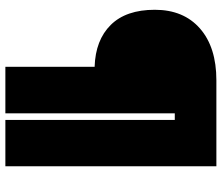

<svg xmlns="http://www.w3.org/2000/svg" viewBox="-74 -594 806 697"><g transform="rotate(90 328.5 -246.0)"><path d="M584 137H416V-478H392V137H223V-187Q126 -190 71 -245.5Q16 -301 16 -405.5Q16 -510 84 -569.5Q152 -629 272 -629H584Z"/></g></svg>

Font: Passion One
Style: Bold
Weight: 700
Designer: Alejandro Lo Celso
Foundry: Fontstage
Version: Version 1.002